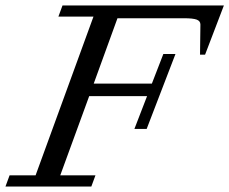

<svg xmlns="http://www.w3.org/2000/svg" viewBox="-39 -683 840 703"><path d="M-19 0 -3.9 -41H91.3L303.2 -622.1H174.8L189.9 -663.1H780.8L711.9 -482.9H693.4L694.8 -593.3Q694.8 -606 681.4 -611.1Q668 -616.2 634.3 -616.2H391.1L304.2 -377H517.1L559.1 -485.4H603.5L498 -210.9H453.1L499.5 -331.1H287.6L181.6 -41H310.5L295.4 0Z"/></svg>

Font: Elstob 6pt
Style: Italic
Weight: 400
Italic angle: -20°
Designer: Peter S. Baker
Version: Version 1.015